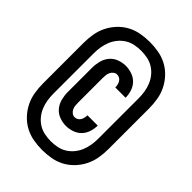

<svg xmlns="http://www.w3.org/2000/svg" viewBox="-218 -808 936 936"><g transform="rotate(45 250.0 -340.0)"><path d="M249 -133Q226 -133 203.5 -141.5Q181 -150 166 -168Q151 -186 145 -209.5Q139 -233 139 -256V-424Q139 -447 145 -470.5Q151 -494 166 -512Q181 -530 203.5 -538.5Q226 -547 249 -547Q271 -547 292.5 -539.5Q314 -532 329 -516.5Q344 -501 351 -479.5Q358 -458 358 -436H287Q287 -445 285 -454Q283 -463 278.5 -470.5Q274 -478 266 -482.5Q258 -487 249 -487Q239 -487 230.5 -480.5Q222 -474 217.5 -464.5Q213 -455 212 -444.5Q211 -434 211 -424V-256Q211 -246 212 -235.5Q213 -225 217.5 -215.5Q222 -206 230.5 -199.5Q239 -193 249 -193Q258 -193 266 -197.5Q274 -202 278.5 -209.5Q283 -217 285 -226Q287 -235 287 -244H358Q358 -222 351 -200.5Q344 -179 329 -163.5Q314 -148 292.5 -140.5Q271 -133 249 -133ZM250 32Q219 32 188.5 26.5Q158 21 131 6.5Q104 -8 82.5 -31Q61 -54 47.5 -81.5Q34 -109 29 -139.5Q24 -170 24 -201V-479Q24 -510 29 -540.5Q34 -571 47.5 -598.5Q61 -626 82.5 -649Q104 -672 131 -686.5Q158 -701 188.5 -706.5Q219 -712 250 -712Q281 -712 311.5 -706.5Q342 -701 369 -686.5Q396 -672 417.5 -649Q439 -626 452.5 -598.5Q466 -571 471 -540.5Q476 -510 476 -479V-201Q476 -170 471 -139.5Q466 -109 452.5 -81.5Q439 -54 417.5 -31Q396 -8 369 6.5Q342 21 311.5 26.5Q281 32 250 32ZM250 -28Q272 -28 294 -32.5Q316 -37 334.5 -48.5Q353 -60 367 -77Q381 -94 389.5 -114.5Q398 -135 401.5 -157Q405 -179 405 -201V-479Q405 -501 401.5 -523Q398 -545 389.5 -565.5Q381 -586 367 -603Q353 -620 334.5 -631.5Q316 -643 294 -647.5Q272 -652 250 -652Q228 -652 206 -647.5Q184 -643 165.5 -631.5Q147 -620 133 -603Q119 -586 110.5 -565.5Q102 -545 98.5 -523Q95 -501 95 -479V-201Q95 -179 98.5 -157Q102 -135 110.5 -114.5Q119 -94 133 -77Q147 -60 165.5 -48.5Q184 -37 206 -32.5Q228 -28 250 -28Z"/></g></svg>

Font: Iosevka Curly Heavy
Style: Regular
Weight: 900
Monospace: yes
Designer: Belleve Invis
Foundry: Belleve Invis
Version: Version 22.1.2; ttfautohint (v1.8.4)